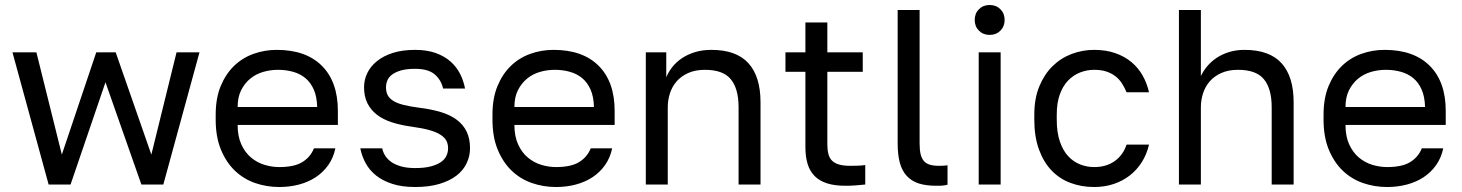

<svg xmlns="http://www.w3.org/2000/svg" viewBox="-20 -740 5863 770"><path d="M175 0H263L403 -410L547 0H635L780 -530H688L587 -120L444 -530H366L228 -120L126 -530H30Z M1100 10Q1142 10 1179.5 0Q1217 -10 1246.5 -29.5Q1276 -49 1296.5 -78Q1317 -107 1325 -145H1239Q1225 -110 1192.5 -90Q1160 -70 1100 -70Q1070 -70 1040.5 -79Q1011 -88 987 -108Q963 -128 948 -160.5Q933 -193 933 -239H1335V-295Q1335 -412 1271 -476Q1207 -540 1090 -540Q1041 -540 996.5 -524Q952 -508 918.5 -475.5Q885 -443 865 -394.5Q845 -346 845 -280V-260Q845 -191 866 -140Q887 -89 922 -55.5Q957 -22 1003 -6Q1049 10 1100 10ZM1095 -460Q1127 -460 1155.5 -452Q1184 -444 1205 -426.5Q1226 -409 1238.5 -380.5Q1251 -352 1252 -311H933Q933 -350 947 -378Q961 -406 983.5 -424.5Q1006 -443 1035 -451.5Q1064 -460 1095 -460Z M1645 10Q1701 10 1742.5 -2.5Q1784 -15 1811 -36Q1838 -57 1851.5 -85.5Q1865 -114 1865 -145Q1865 -184 1851.5 -212Q1838 -240 1812 -259.5Q1786 -279 1748 -290.5Q1710 -302 1661 -308Q1623 -313 1597.5 -319.5Q1572 -326 1556.5 -336Q1541 -346 1534.5 -359Q1528 -372 1528 -390Q1528 -405 1534 -418.5Q1540 -432 1554 -442Q1568 -452 1590 -458Q1612 -464 1645 -464Q1697 -464 1723 -442Q1749 -420 1757 -385H1845Q1839 -417 1824.5 -445Q1810 -473 1786 -494Q1762 -515 1727 -527.5Q1692 -540 1645 -540Q1594 -540 1556 -528Q1518 -516 1492 -495Q1466 -474 1453 -447Q1440 -420 1440 -390Q1440 -353 1453.5 -326Q1467 -299 1491.5 -280Q1516 -261 1551.5 -249.5Q1587 -238 1631 -232Q1675 -226 1703 -218Q1731 -210 1747.5 -199Q1764 -188 1770.5 -175Q1777 -162 1777 -145Q1777 -129 1770 -114.5Q1763 -100 1747.5 -89.5Q1732 -79 1707 -72.5Q1682 -66 1645 -66Q1613 -66 1589.5 -72.5Q1566 -79 1550.5 -89.5Q1535 -100 1525.5 -114.5Q1516 -129 1513 -145H1425Q1431 -114 1446.5 -85.5Q1462 -57 1488.5 -36Q1515 -15 1553.5 -2.5Q1592 10 1645 10Z M2210 10Q2252 10 2289.5 0Q2327 -10 2356.5 -29.5Q2386 -49 2406.5 -78Q2427 -107 2435 -145H2349Q2335 -110 2302.5 -90Q2270 -70 2210 -70Q2180 -70 2150.5 -79Q2121 -88 2097 -108Q2073 -128 2058 -160.5Q2043 -193 2043 -239H2445V-295Q2445 -412 2381 -476Q2317 -540 2200 -540Q2151 -540 2106.5 -524Q2062 -508 2028.5 -475.5Q1995 -443 1975 -394.5Q1955 -346 1955 -280V-260Q1955 -191 1976 -140Q1997 -89 2032 -55.5Q2067 -22 2113 -6Q2159 10 2210 10ZM2205 -460Q2237 -460 2265.5 -452Q2294 -444 2315 -426.5Q2336 -409 2348.5 -380.5Q2361 -352 2362 -311H2043Q2043 -350 2057 -378Q2071 -406 2093.5 -424.5Q2116 -443 2145 -451.5Q2174 -460 2205 -460Z M2570 0H2658V-310Q2658 -338 2666.5 -365Q2675 -392 2693 -413Q2711 -434 2739.5 -447Q2768 -460 2807 -460Q2880 -460 2911 -422Q2942 -384 2942 -310V0H3030V-330Q3030 -433 2981.5 -486.5Q2933 -540 2833 -540Q2797 -540 2767.5 -531Q2738 -522 2715.5 -507Q2693 -492 2677 -472Q2661 -452 2652 -430V-530H2570Z M3370 5Q3393 5 3412 3.5Q3431 2 3450 0V-78Q3435 -76 3420 -75.5Q3405 -75 3390 -75Q3363 -75 3345.5 -80Q3328 -85 3317.5 -95Q3307 -105 3302.5 -121.5Q3298 -138 3298 -160V-452H3440V-530H3298V-650H3210V-530H3130V-452H3210V-150Q3210 -111 3219 -82Q3228 -53 3247.5 -33.5Q3267 -14 3297.5 -4.5Q3328 5 3370 5Z M3735 5Q3739 5 3745 5Q3751 5 3757.5 4.5Q3764 4 3770 3Q3776 2 3780 1V-77Q3772 -76 3764 -75.5Q3756 -75 3745 -75Q3724 -75 3709 -79.5Q3694 -84 3685 -94.5Q3676 -105 3672 -122Q3668 -139 3668 -165V-700H3580V-165Q3580 -120 3588.5 -88Q3597 -56 3616 -35Q3635 -14 3664 -4.5Q3693 5 3735 5Z M3905 0H3993V-530H3905ZM3949 -600Q3975 -600 3992 -617Q4009 -634 4009 -660Q4009 -686 3992 -703Q3975 -720 3949 -720Q3923 -720 3906 -703Q3889 -686 3889 -660Q3889 -634 3906 -617Q3923 -600 3949 -600Z M4368 10Q4410 10 4446 -2Q4482 -14 4510.5 -36Q4539 -58 4559 -89.5Q4579 -121 4588 -160H4498Q4484 -118 4450.5 -94Q4417 -70 4368 -70Q4339 -70 4312 -80.5Q4285 -91 4264 -113.5Q4243 -136 4230.5 -172.5Q4218 -209 4218 -260V-280Q4218 -328 4230.5 -362Q4243 -396 4264 -417.5Q4285 -439 4312 -449.5Q4339 -460 4368 -460Q4397 -460 4417.5 -453Q4438 -446 4453.5 -434Q4469 -422 4479.5 -405.5Q4490 -389 4498 -370H4588Q4580 -406 4562.5 -437Q4545 -468 4517.5 -491Q4490 -514 4452.5 -527Q4415 -540 4368 -540Q4321 -540 4277.5 -523.5Q4234 -507 4201 -474.5Q4168 -442 4148 -393.5Q4128 -345 4128 -280V-260Q4128 -192 4146.5 -141Q4165 -90 4197 -56.5Q4229 -23 4273 -6.5Q4317 10 4368 10Z M4708 0H4796V-310Q4796 -338 4804.5 -365Q4813 -392 4831 -413Q4849 -434 4877.5 -447Q4906 -460 4945 -460Q5018 -460 5049 -422Q5080 -384 5080 -310V0H5168V-330Q5168 -433 5119.5 -486.5Q5071 -540 4971 -540Q4938 -540 4910 -531.5Q4882 -523 4860 -508.5Q4838 -494 4822 -475Q4806 -456 4796 -435V-700H4708Z M5543 10Q5585 10 5622.5 0Q5660 -10 5689.5 -29.5Q5719 -49 5739.5 -78Q5760 -107 5768 -145H5682Q5668 -110 5635.5 -90Q5603 -70 5543 -70Q5513 -70 5483.5 -79Q5454 -88 5430 -108Q5406 -128 5391 -160.5Q5376 -193 5376 -239H5778V-295Q5778 -412 5714 -476Q5650 -540 5533 -540Q5484 -540 5439.5 -524Q5395 -508 5361.5 -475.5Q5328 -443 5308 -394.5Q5288 -346 5288 -280V-260Q5288 -191 5309 -140Q5330 -89 5365 -55.5Q5400 -22 5446 -6Q5492 10 5543 10ZM5538 -460Q5570 -460 5598.5 -452Q5627 -444 5648 -426.5Q5669 -409 5681.5 -380.5Q5694 -352 5695 -311H5376Q5376 -350 5390 -378Q5404 -406 5426.5 -424.5Q5449 -443 5478 -451.5Q5507 -460 5538 -460Z"/></svg>

Font: Golos Text VF
Style: Regular
Weight: 400
Designer: A.Korolkova, Vitaly Kuzmin
Foundry: ParaType Ltd
Version: Version 2.005